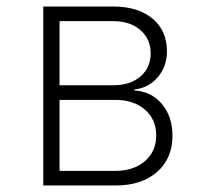

<svg xmlns="http://www.w3.org/2000/svg" viewBox="-20 -570 640 590"><path d="M113 0V-550H328Q404 -550 448.5 -513Q493 -476 493 -412Q493 -366 465 -333Q437 -300 393 -295V-292Q445 -289 477.5 -250.5Q510 -212 510 -153Q510 -83 462.5 -41.5Q415 0 335 0ZM163 -308H328Q380 -308 411.5 -335Q443 -362 443 -406Q443 -450 411.5 -477.5Q380 -505 328 -505H163ZM163 -45H335Q391 -45 425.5 -75Q460 -105 460 -154Q460 -203 425.5 -233Q391 -263 335 -263H163Z"/></svg>

Font: JetBrains Mono NL Thin
Style: Regular
Weight: 100
Monospace: yes
Designer: Philipp Nurullin, Konstantin Bulenkov
Foundry: JetBrains
Version: Version 2.305; ttfautohint (v1.8.4.7-5d5b)